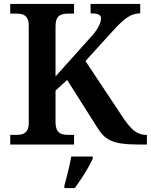

<svg xmlns="http://www.w3.org/2000/svg" viewBox="-20 -734 766 975"><path d="M32 0V-49H63Q80 -49 94 -53Q108 -57 117 -70.5Q126 -84 126 -111V-602Q126 -630 117 -643.5Q108 -657 94 -661Q80 -665 63 -665H32V-714H356V-665H325Q308 -665 293.5 -660.5Q279 -656 270.5 -642Q262 -628 262 -598V-346L437 -541Q459 -564 470.5 -582Q482 -600 487.5 -614Q493 -628 493 -640Q493 -655 480.5 -660.5Q468 -666 440 -666V-714H692V-666Q666 -666 643.5 -655Q621 -644 598.5 -623.5Q576 -603 552 -576L414 -424L610 -129Q630 -100 647.5 -82.5Q665 -65 683.5 -57Q702 -49 722 -49H726V0H688Q634 0 598.5 -5Q563 -10 540.5 -21Q518 -32 502 -49Q486 -66 471 -91L321 -328L262 -274V-116Q262 -87 270.5 -72.5Q279 -58 293.5 -53.5Q308 -49 325 -49H356V0ZM307 208Q313 187 319.5 161.5Q326 136 332 110Q338 84 342 61H451V71Q442 92 426.5 119Q411 146 393.5 172.5Q376 199 360 221H307Z"/></svg>

Font: Noto Serif Bengali SemiBold
Style: Regular
Weight: 600
Version: Version 2.003